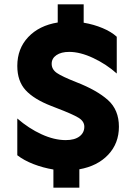

<svg xmlns="http://www.w3.org/2000/svg" viewBox="-20 -778 630 888"><path d="M227 6Q179 -2 135 -19Q91 -36 60 -60V-230Q113 -184 172 -157Q231 -130 284 -130Q325 -130 347.5 -147Q370 -164 370 -192Q370 -217 343 -233.5Q316 -250 240 -279L217 -288Q137 -319 98.5 -361Q60 -403 60 -473Q60 -553 110.5 -606.5Q161 -660 247 -674V-758H367V-673Q414 -665 454.5 -648Q495 -631 520 -608V-438Q472 -481 411.5 -509.5Q351 -538 300 -538Q263 -538 241 -523Q219 -508 219 -483Q219 -457 243 -440.5Q267 -424 333 -398Q428 -361 479 -315.5Q530 -270 530 -192Q530 -115 480.5 -62.5Q431 -10 347 5V90H227Z"/></svg>

Font: Madhuban Bold
Style: Regular
Weight: 700
Designer: jaikishan Patel
Foundry: MagicType
Version: Version 1.000